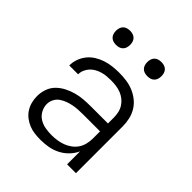

<svg xmlns="http://www.w3.org/2000/svg" viewBox="-199 -856 997 997"><g transform="rotate(45 300.0 -357.0)"><path d="M256 8Q235 8 213.5 5.5Q192 3 172 -5Q152 -13 134.5 -26.5Q117 -40 105.5 -58Q94 -76 88.5 -97Q83 -118 83 -140Q83 -167 92 -193Q101 -219 120 -238Q139 -257 163.5 -269.5Q188 -282 214 -289Q240 -296 267 -298Q294 -300 321 -300H444V-344Q444 -362 440 -380Q436 -398 426 -413.5Q416 -429 401.5 -440.5Q387 -452 370 -458.5Q353 -465 334.5 -467.5Q316 -470 298 -470Q282 -470 265.5 -468.5Q249 -467 233.5 -462.5Q218 -458 203.5 -450Q189 -442 178 -430Q167 -418 160.5 -403Q154 -388 154 -371H89Q89 -396 97.5 -419.5Q106 -443 121.5 -462Q137 -481 158 -494Q179 -507 202 -514.5Q225 -522 249.5 -525Q274 -528 298 -528Q325 -528 351.5 -524.5Q378 -521 402.5 -511Q427 -501 448 -484.5Q469 -468 483 -445.5Q497 -423 503 -396.5Q509 -370 509 -344V0H444V-95Q432 -69 412 -48.5Q392 -28 366.5 -15Q341 -2 313 3Q285 8 256 8ZM279 -50Q300 -50 320 -53Q340 -56 359 -63Q378 -70 395 -82.5Q412 -95 423 -111.5Q434 -128 439 -148.5Q444 -169 444 -189V-242H321Q302 -242 284 -241Q266 -240 248 -236.5Q230 -233 212.5 -226.5Q195 -220 180 -209.5Q165 -199 156.5 -182Q148 -165 148 -147Q148 -124 159.5 -103Q171 -82 190.5 -70Q210 -58 233 -54Q256 -50 279 -50ZM415 -618Q404 -618 394 -621Q384 -624 376.5 -631.5Q369 -639 366 -649Q363 -659 363 -670Q363 -681 366 -691Q369 -701 376.5 -708.5Q384 -716 394 -719Q404 -722 415 -722Q426 -722 436 -719Q446 -716 453.5 -708.5Q461 -701 464 -691Q467 -681 467 -670Q467 -659 464 -649Q461 -639 453.5 -631.5Q446 -624 436 -621Q426 -618 415 -618ZM185 -618Q174 -618 164 -621Q154 -624 146.5 -631.5Q139 -639 136 -649Q133 -659 133 -670Q133 -681 136 -691Q139 -701 146.5 -708.5Q154 -716 164 -719Q174 -722 185 -722Q196 -722 206 -719Q216 -716 223.5 -708.5Q231 -701 234 -691Q237 -681 237 -670Q237 -659 234 -649Q231 -639 223.5 -631.5Q216 -624 206 -621Q196 -618 185 -618Z"/></g></svg>

Font: Iosevka Aile Light
Style: Regular
Weight: 300
Designer: Belleve Invis
Foundry: Belleve Invis
Version: Version 27.3.5; ttfautohint (v1.8.4)